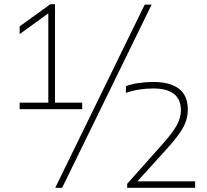

<svg xmlns="http://www.w3.org/2000/svg" viewBox="-20 -830 989 918"><path d="M74 -308V-339H211V-766L74 -667V-704L221 -810H243V-339H373V-308ZM244 68 672 -808H705L277 68ZM588 68V49L757 -141Q805 -194.5 825 -230.8Q845 -267 845 -302Q845 -407 713 -407Q642 -407 582 -386V-418Q636 -438 714 -438Q793 -438 835.5 -405.8Q878 -373.5 878 -305Q878 -261 856.2 -221.2Q834.5 -181.5 781 -122L637 37H913V68Z"/></svg>

Font: Encode Sans Expanded Expanded Thin
Style: Regular
Weight: 100
Width: 7
Designer: Multiple Designers
Foundry: Impallari Type
Version: Version 3.000; ttfautohint (v1.8.3) -l 8 -r 50 -G 200 -x 14 